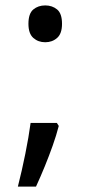

<svg xmlns="http://www.w3.org/2000/svg" viewBox="-20 -570 334 709"><path d="M190 -116 197 -105Q188 -70 174.5 -32Q161 6 145.5 44Q130 82 113 119H46Q61 60 73.5 -2Q86 -64 93 -116ZM147 -414Q121 -414 103 -430Q85 -446 85 -482Q85 -520 103 -535Q121 -550 147 -550Q173 -550 191 -535Q209 -520 209 -482Q209 -446 191 -430Q173 -414 147 -414Z"/></svg>

Font: umalayalam25
Style: Book
Weight: 400
Designer: Jelle Bosma - Monotype Design Team
Foundry: Monotype Imaging Inc.
Version: Version 2.003